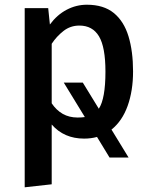

<svg xmlns="http://www.w3.org/2000/svg" viewBox="-20 -576 655 817"><path d="M349.7 -555.9Q421 -555.9 464.1 -520.8Q507.2 -485.6 526.7 -421.8Q546.2 -357.9 546.2 -271.8Q546.2 -189.7 523.1 -125.4Q500 -61 454.4 -24.6L527.2 94.4H446.2L392.8 6.7Q367.2 13.8 337.9 13.8Q252.3 13.8 200 -46.2V208.2L85.1 221V-541.5H185.1L192.3 -471.8Q223.1 -513.3 263.8 -534.6Q304.6 -555.9 349.7 -555.9ZM251.3 -224.6H332.3L400.5 -113.3Q428.7 -155.9 428.7 -271.3Q428.7 -375.4 401.3 -421.3Q373.8 -467.2 317.9 -467.2Q279.5 -467.2 250 -444.1Q220.5 -421 200 -389.7V-136.4Q219.5 -107.2 246.9 -91.5Q274.4 -75.9 310.3 -75.9Q327.7 -75.9 341 -77.9Z"/></svg>

Font: Fira Code Medium
Style: Regular
Weight: 500
Designer: Carrois Corporate, Edenspiekermann AG, Nikita Prokopov
Foundry: Carrois Corporate, Edenspiekermann AG, Nikita Prokopov
Version: Version 6.002